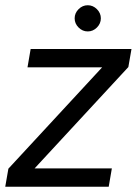

<svg xmlns="http://www.w3.org/2000/svg" viewBox="-29 -713 526 733"><path d="M-9 0 3 -69 361 -456H76L88 -526H473L461 -457L103 -70H398L386 0ZM306 -593Q286 -593 271 -608Q256 -623 256 -643Q256 -663 271 -678Q286 -693 306 -693Q326 -693 341 -678Q356 -663 356 -643Q356 -623 341 -608Q326 -593 306 -593Z"/></svg>

Font: DM Sans 9pt
Style: Italic
Weight: 400
Italic angle: -10°
Designer: Colophon Foundry, Jonny Pinhorn
Foundry: Colophon Foundry
Version: Version 4.004